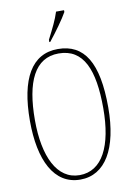

<svg xmlns="http://www.w3.org/2000/svg" viewBox="-101 -993 732 1065"><g transform="rotate(-10 265.0 -460.5)"><path d="M226 -784V-771H231C269 -818 318 -886 337 -921V-931H292C278 -886 256 -843 226 -784ZM264 10C404 10 485 -125 485 -358C485 -610 414 -725 265 -725C118 -725 44 -596 44 -359C44 -137 116 10 264 10ZM264 -15C137 -15 72 -153 72 -358C72 -574 131 -700 265 -700C406 -700 457 -574 457 -358C457 -146 392 -15 264 -15Z"/></g></svg>

Font: Noto Serif Bengali ExtraCondensed Thin
Style: Regular
Weight: 100
Width: 2
Designer: Juan Bruce, Universal Thirst, Indian Type Foundry and the Monotype Design Team.
Foundry: Monotype Imaging Inc.
Version: Version 2.003